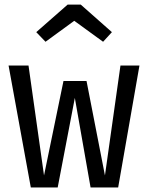

<svg xmlns="http://www.w3.org/2000/svg" viewBox="-20 -830 655 850"><path d="M597.4 -540 503.1 0H381L311.3 -396.4L235.4 0H116.4L17.9 -540H106.2L174.9 -53.3L261 -471.3H363.1L444.6 -53.3L513.3 -540ZM308.7 -737.9 181.5 -645.1 140.5 -687.7 279.5 -809.7H337.4L475.4 -687.7L436.4 -645.1Z"/></svg>

Font: Fira Code Fixed
Style: Regular
Weight: 400
Monospace: yes
Designer: Carrois Corporate, Edenspiekermann AG, Nikita Prokopov
Foundry: Carrois Corporate, Edenspiekermann AG, Nikita Prokopov
Version: Version 5.002